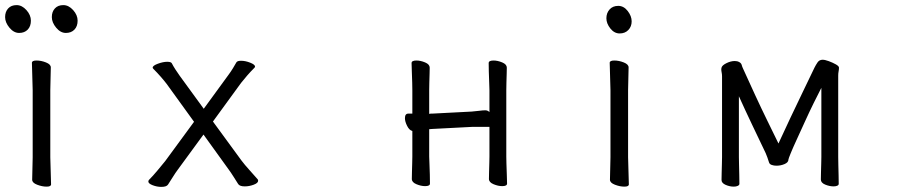

<svg xmlns="http://www.w3.org/2000/svg" viewBox="-31 -721 3577 752"><path d="M273 -640Q273 -618 260.5 -605Q248 -592 227 -592Q206 -592 189 -612.5Q172 -633 172 -654Q172 -675 184 -688Q196 -701 217 -701Q238 -701 255.5 -681.5Q273 -662 273 -640ZM90 -640Q90 -618 77.5 -605Q65 -592 44 -592Q23 -592 6 -612.5Q-11 -633 -11 -654Q-11 -675 1 -688Q13 -701 34 -701Q55 -701 72.5 -681.5Q90 -662 90 -640ZM95 -17 97 -105V-368L94 -475Q94 -484 112 -484Q130 -484 149 -476.5Q168 -469 168 -457L166 -368V-105L169 1Q169 10 151.5 10Q134 10 114.5 2.5Q95 -5 95 -17Z M766 -194 665 -56Q656 -44 645.5 -27Q635 -10 627 2Q621 11 601 11Q584 11 567 4.5Q550 -2 550 -10Q550 -14 553 -17Q568 -32 585.5 -53Q603 -74 616 -90L729 -244L622 -392Q613 -404 599 -420Q585 -436 570 -451Q567 -454 567 -456Q567 -464 587.5 -471.5Q608 -479 624 -479Q639 -479 642 -473Q647 -463 656 -449Q665 -435 673 -424L767 -295L864 -428Q873 -440 881.5 -454Q890 -468 895 -477Q899 -483 913 -483Q930 -483 949 -475.5Q968 -468 968 -460Q968 -458 965 -455Q950 -440 937 -425Q924 -410 913 -396L803 -245L915 -92Q927 -76 946 -55Q965 -34 978 -19Q980 -17 980 -13Q980 -4 962.5 2.5Q945 9 928 9Q908 9 902 0Q895 -11 884 -28.5Q873 -46 864 -58Z M1886 -224H1817L1663 -216Q1660 -216 1656.5 -215.5Q1653 -215 1650 -215V-108Q1650 -102 1651 -81Q1652 -60 1652.5 -37Q1653 -14 1653 -2Q1653 8 1634 8Q1618 8 1600 0.5Q1582 -7 1582 -20Q1582 -28 1582.5 -46.5Q1583 -65 1583.5 -83Q1584 -101 1584 -108V-208Q1572 -211 1563.5 -228Q1555 -245 1555 -258Q1555 -276 1568 -276H1584V-367Q1584 -377 1583.5 -398Q1583 -419 1582 -441Q1581 -463 1581 -474Q1581 -484 1600 -484Q1616 -484 1634 -476.5Q1652 -469 1652 -456Q1652 -448 1651.5 -431.5Q1651 -415 1650.5 -397Q1650 -379 1650 -367V-275Q1653 -276 1656.5 -276Q1660 -276 1662 -276L1816 -284Q1831 -285 1845.5 -287Q1860 -289 1870 -289Q1879 -289 1886 -282V-367Q1886 -377 1885 -398Q1884 -419 1883.5 -441Q1883 -463 1883 -474Q1883 -484 1902 -484Q1918 -484 1936 -476.5Q1954 -469 1954 -456Q1954 -448 1953.5 -431.5Q1953 -415 1952.5 -397Q1952 -379 1952 -367V-108Q1952 -102 1952.5 -81Q1953 -60 1954 -37Q1955 -14 1955 -2Q1955 8 1936 8Q1920 8 1902 0.5Q1884 -7 1884 -20Q1884 -28 1884.5 -46.5Q1885 -65 1885.5 -83Q1886 -101 1886 -108Z M2390.5 -698Q2412 -698 2427.5 -678Q2443 -658 2443 -637.5Q2443 -617 2430 -603.5Q2417 -590 2396 -590Q2375 -590 2359.5 -609.5Q2344 -629 2344 -649.5Q2344 -670 2356.5 -684Q2369 -698 2390.5 -698ZM2358 -17 2360 -105V-368L2357 -475Q2357 -484 2375 -484Q2393 -484 2412 -476.5Q2431 -469 2431 -457L2429 -368V-105L2432 1Q2432 10 2414.5 10Q2397 10 2377.5 2.5Q2358 -5 2358 -17Z M3186 -377Q3173 -352 3156 -317.5Q3139 -283 3122 -245.5Q3105 -208 3090 -175.5Q3075 -143 3066 -121Q3057 -99 3057 -96Q3057 -85 3042 -78.5Q3027 -72 3010 -72Q3000 -72 2991.5 -75Q2983 -78 2981 -85Q2978 -94 2974.5 -104.5Q2971 -115 2968 -121Q2944 -171 2915 -232Q2886 -293 2863 -344V-106Q2863 -100 2863.5 -79Q2864 -58 2864.5 -35.5Q2865 -13 2865 -1Q2865 4 2858.5 7Q2852 10 2843 10Q2827 10 2811 3Q2795 -4 2795 -16Q2795 -24 2795.5 -43Q2796 -62 2796.5 -80.5Q2797 -99 2797 -106V-422Q2797 -430 2795.5 -437Q2794 -444 2794 -450Q2794 -452 2794.5 -453.5Q2795 -455 2795 -456Q2797 -465 2814 -473.5Q2831 -482 2847 -482Q2857 -482 2864 -478Q2872 -474 2874 -466.5Q2876 -459 2879 -453Q2902 -402 2926.5 -349Q2951 -296 2975 -247Q2999 -198 3018 -159Q3040 -207 3065 -260Q3090 -313 3114.5 -363.5Q3139 -414 3159 -456Q3164 -466 3171 -476.5Q3178 -487 3191 -487Q3200 -487 3215 -481.5Q3230 -476 3242.5 -469Q3255 -462 3255 -456Q3255 -449 3253.5 -441.5Q3252 -434 3252 -425V-106Q3252 -96 3252.5 -75Q3253 -54 3253.5 -33.5Q3254 -13 3254 -1Q3254 4 3248 6.5Q3242 9 3234 9Q3218 9 3201 2Q3184 -5 3184 -18Q3184 -26 3184.5 -44.5Q3185 -63 3185.5 -81Q3186 -99 3186 -106Z"/></svg>

Font: QiushuiShotai
Style: Regular
Weight: 600
Designer: Fontworks Inc.
Foundry: Fontworks Inc.
Version: Version 1.250